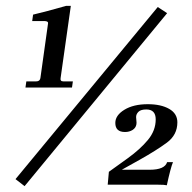

<svg xmlns="http://www.w3.org/2000/svg" viewBox="-20 -631 655 656"><path d="M519 -607 551 -586 64 5 33 -19ZM104 -353Q116 -353 118 -364L144 -550Q145 -555 141.5 -557Q138 -559 133 -559H90L93 -581Q136 -591 206 -611H222L187 -364Q185 -353 196 -353H229L226 -332H67L70 -353ZM519 0H348L352 -44L416 -90Q459 -121 485.5 -153Q512 -185 512 -223Q512 -257 480 -257Q461 -257 453 -249Q445 -241 445 -231Q445 -226 446 -218.5Q447 -211 446 -206Q444 -194 433 -187Q422 -180 407 -180Q374 -180 374 -211Q374 -237 405 -256Q436 -275 485 -275Q530 -275 558 -259Q586 -243 586 -213Q586 -170 550 -143.5Q514 -117 457 -85L396 -51H491Q543 -51 551 -77H571Q563 -58 550 2Q542 0 519 0Z"/></svg>

Font: Unna
Style: Italic
Weight: 400
Italic angle: -8.05°
Designer: Jorge de Buen Unna
Foundry: Omnibus-Type
Version: Version 2.008